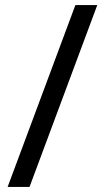

<svg xmlns="http://www.w3.org/2000/svg" viewBox="-20 -734 412 754"><path d="M362 -714 96 0H10L276 -714Z"/></svg>

Font: Noto Sans Batak
Style: Regular
Weight: 400
Designer: Monotype Design Team
Foundry: Monotype Imaging Inc.
Version: Version 2.002; ttfautohint (v1.8.4.7-5d5b)